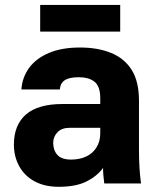

<svg xmlns="http://www.w3.org/2000/svg" viewBox="-20 -733 620 767"><path d="M214.7 13.2Q157.8 13.2 117.7 -8.8Q77.5 -30.8 56.5 -69.6Q35.5 -108.3 35.5 -155Q35.5 -233.7 83.6 -275.6Q131.7 -317.5 230 -317.5H380.5V-340Q380.5 -388.3 357.7 -406.4Q334.8 -424.5 294.5 -424.5Q256.8 -424.5 238.8 -412.6Q220.8 -400.7 219 -375.5H65.5Q68.5 -423 95.8 -461.1Q123.2 -499.2 174.6 -521.2Q226 -543.2 299.5 -543.2Q370.2 -543.2 423.1 -521.9Q476 -500.7 505.6 -454.5Q535.2 -408.3 535.2 -330V-135Q535.2 -93 537.3 -61.5Q539.3 -30 543.3 0H396.5Q394.8 -17.3 393.2 -30.4Q391.7 -43.5 391.7 -62.2Q368.3 -29.7 325.9 -8.2Q283.5 13.2 214.7 13.2ZM264.5 -95.5Q297.8 -95.5 324.2 -107.7Q350.5 -119.8 365.5 -144.2Q380.5 -168.5 380.5 -200V-222.5H259.5Q226 -222.5 209.3 -204.4Q192.5 -186.3 192.5 -162.5Q192.5 -132.8 209.2 -114.2Q225.8 -95.5 264.5 -95.5ZM140.5 -606.7V-713.3H460.2V-606.7Z"/></svg>

Font: Golos Text
Style: Regular
Weight: 400
Designer: A.Korolkova, Vitaly Kuzmin
Foundry: ParaType Ltd
Version: Version 2.004